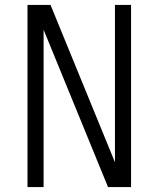

<svg xmlns="http://www.w3.org/2000/svg" viewBox="-20 -755 640 775"><path d="M91 0V-735H184L444 -100V-735H509V0H416L156 -635V0Z"/></svg>

Font: Iosevka Curly Light Extended
Style: Regular
Weight: 300
Width: 7
Monospace: yes
Designer: Belleve Invis
Foundry: Belleve Invis
Version: Version 11.1.0; ttfautohint (v1.8.3)